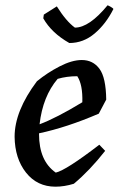

<svg xmlns="http://www.w3.org/2000/svg" viewBox="-20 -691 448 723"><path d="M241 -529Q174 -567 143 -622L145 -636L194 -667Q229 -611 262 -587Q316 -587 385 -671Q389 -670 397.5 -665Q406 -660 407 -657Q379 -601 336.5 -565Q294 -529 241 -529ZM189 12Q120 12 78 -41Q36 -94 35 -176Q35 -273 119 -385Q158 -417 204.5 -441Q251 -465 288 -465Q330 -465 354.5 -432Q379 -399 380 -316L352 -263Q231 -211 127 -189V-186Q127 -85 190 -41Q229 -50 354 -146L376 -123Q318 -49 258 1Q222 12 189 12ZM197 -394Q141 -328 129 -223Q193 -247 290 -306Q292 -372 271 -404Q231 -404 197 -394Z"/></svg>

Font: Albura Medium
Style: Italic
Weight: 462
Italic angle: -7°
Designer: Mercedes Jáuregui
Foundry: Omnibus-Type Team
Version: Version 1.000